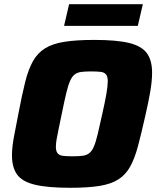

<svg xmlns="http://www.w3.org/2000/svg" viewBox="-20 -886 747 914"><path d="M314 8Q208 8 147 -6.5Q86 -21 61.5 -55Q37 -89 37 -147Q37 -185 46.5 -235.5Q56 -286 69 -352Q85 -436 100 -496Q115 -556 137 -595Q159 -634 194.5 -656Q230 -678 286.5 -687Q343 -696 429 -696Q535 -696 594.5 -681.5Q654 -667 679 -633Q704 -599 704 -540Q704 -501 695.5 -451Q687 -401 672 -336Q653 -251 637 -191Q621 -131 599.5 -92.5Q578 -54 543.5 -32Q509 -10 454 -1Q399 8 314 8ZM327 -142Q355 -142 373.5 -144.5Q392 -147 404.5 -156.5Q417 -166 426.5 -187.5Q436 -209 445 -247Q454 -285 467 -344Q480 -402 486.5 -439.5Q493 -477 493 -499Q493 -522 484.5 -532Q476 -542 458.5 -544Q441 -546 413 -546Q385 -546 366.5 -543.5Q348 -541 335.5 -531.5Q323 -522 313.5 -500.5Q304 -479 295 -441Q286 -403 274 -344Q266 -304 259.5 -274Q253 -244 249.5 -223Q246 -202 246 -187Q246 -166 254.5 -156Q263 -146 280.5 -144Q298 -142 327 -142ZM285 -763 309 -866H660L636 -763Z"/></svg>

Font: Saira Thin ExtraBold
Style: Italic
Weight: 800
Italic angle: -12°
Version: Version 1.101